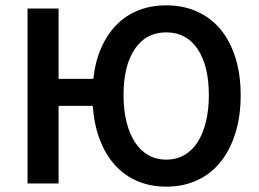

<svg xmlns="http://www.w3.org/2000/svg" viewBox="-20 -686 969 718"><path d="M602 12Q543 12 494.5 -8.5Q446 -29 410.5 -68Q375 -107 353.5 -163Q332 -219 327 -290H199V0H83V-654H199V-391H329Q336 -456 358.5 -507Q381 -558 416 -593.5Q451 -629 498 -647.5Q545 -666 602 -666Q665 -666 716.5 -643Q768 -620 804 -577Q840 -534 860 -471.5Q880 -409 880 -330Q880 -250 860 -187Q840 -124 804 -79.5Q768 -35 716.5 -11.5Q665 12 602 12ZM602 -89Q639 -89 669 -106Q699 -123 719 -154.5Q739 -186 750 -230.5Q761 -275 761 -330Q761 -440 719 -502.5Q677 -565 602 -565Q526 -565 484 -502.5Q442 -440 442 -330Q442 -275 453 -230.5Q464 -186 484.5 -154.5Q505 -123 534.5 -106Q564 -89 602 -89Z"/></svg>

Font: Giro Sans Semibold
Style: Regular
Weight: 600
Designer: Paul D. Hunt
Foundry: Adobe Systems Incorporated
Version: Version 1.000;PS 1.0;hotconv 1.0.88;makeotf.lib2.5.647800